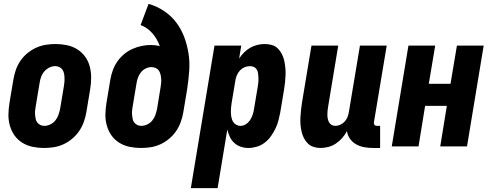

<svg xmlns="http://www.w3.org/2000/svg" viewBox="-20 -755 2540 990"><path d="M207 8Q177 8 148 2Q119 -4 95 -19Q71 -34 55 -56.5Q39 -79 31 -107Q23 -135 23.5 -164.5Q24 -194 29 -225L49 -345Q53 -369 61.5 -394Q70 -419 85 -441Q100 -463 121 -480.5Q142 -498 166.5 -509Q191 -520 216 -524Q241 -528 266 -528Q296 -528 325 -522Q354 -516 378 -501Q402 -486 418.5 -463.5Q435 -441 442.5 -413Q450 -385 450 -355.5Q450 -326 445 -295L425 -175Q421 -151 412 -126Q403 -101 388 -79Q373 -57 352 -39.5Q331 -22 307 -11Q283 0 257.5 4Q232 8 207 8ZM208 -106Q224 -106 239.5 -113.5Q255 -121 265.5 -134Q276 -147 281.5 -163Q287 -179 290 -194L310 -314Q312 -325 312.5 -336Q313 -347 312.5 -357.5Q312 -368 309.5 -378.5Q307 -389 301 -397Q295 -405 285.5 -409.5Q276 -414 265 -414Q249 -414 234 -406.5Q219 -399 208 -386Q197 -373 191.5 -357Q186 -341 184 -326L164 -206Q162 -195 161 -184Q160 -173 161 -162.5Q162 -152 164 -141.5Q166 -131 172.5 -123Q179 -115 188 -110.5Q197 -106 208 -106Z M707 8Q677 8 648 2Q619 -4 595 -19Q571 -34 555 -56.5Q539 -79 531 -107Q523 -135 523.5 -164.5Q524 -194 529 -225L549 -345Q553 -368 561.5 -392Q570 -416 584.5 -437Q599 -458 619 -475Q639 -492 662.5 -502.5Q686 -513 710 -518Q734 -523 758 -523Q770 -523 781.5 -521.5Q793 -520 804 -517Q791 -554 766 -583Q741 -612 705 -626L746 -735Q789 -723 825.5 -698.5Q862 -674 888 -640Q914 -606 929.5 -565Q945 -524 952 -479.5Q959 -435 955.5 -388.5Q952 -342 945 -295L925 -175Q921 -151 912 -126Q903 -101 888 -79Q873 -57 852 -39.5Q831 -22 807 -11Q783 0 757.5 4Q732 8 707 8ZM708 -106Q724 -106 739.5 -113.5Q755 -121 765.5 -134Q776 -147 781.5 -163Q787 -179 790 -194L808 -305Q810 -316 811 -327.5Q812 -339 811 -350Q810 -361 807.5 -371.5Q805 -382 799 -391Q793 -400 782.5 -404.5Q772 -409 761 -409Q746 -409 731.5 -402Q717 -395 707 -382.5Q697 -370 691.5 -355.5Q686 -341 684 -326L664 -206Q662 -195 661 -184Q660 -173 661 -162.5Q662 -152 664 -141.5Q666 -131 672.5 -123Q679 -115 688 -110.5Q697 -106 708 -106Z M964 215 1086 -520H1224L1213 -453Q1224 -470 1238.5 -484.5Q1253 -499 1270.5 -509Q1288 -519 1307 -523.5Q1326 -528 1345 -528Q1364 -528 1381.5 -523Q1399 -518 1411.5 -506Q1424 -494 1432.5 -478Q1441 -462 1445 -444.5Q1449 -427 1451 -408.5Q1453 -390 1452.5 -371Q1452 -352 1450 -333Q1448 -314 1445 -295L1425 -175Q1421 -154 1415.5 -133Q1410 -112 1400 -91.5Q1390 -71 1376.5 -52Q1363 -33 1344.5 -19Q1326 -5 1304 1.5Q1282 8 1261 8Q1240 8 1221 1.5Q1202 -5 1187.5 -18.5Q1173 -32 1165 -49.5Q1157 -67 1152 -87L1102 215ZM1220 -106Q1235 -106 1248.5 -115Q1262 -124 1270.5 -137.5Q1279 -151 1283.5 -165.5Q1288 -180 1290 -194L1310 -314Q1312 -325 1312.5 -335.5Q1313 -346 1312.5 -356.5Q1312 -367 1310.5 -377.5Q1309 -388 1304 -396.5Q1299 -405 1289.5 -409.5Q1280 -414 1269 -414Q1255 -414 1241.5 -408.5Q1228 -403 1218 -392.5Q1208 -382 1202 -368.5Q1196 -355 1194 -342L1174 -222Q1172 -209 1171 -197Q1170 -185 1170.5 -173Q1171 -161 1173.5 -149Q1176 -137 1181.5 -127.5Q1187 -118 1197.5 -112Q1208 -106 1220 -106Z M1633 8Q1614 8 1597 2.5Q1580 -3 1567.5 -15Q1555 -27 1547 -43Q1539 -59 1535 -76.5Q1531 -94 1529.5 -112.5Q1528 -131 1529 -149.5Q1530 -168 1532 -187Q1534 -206 1537 -225L1586 -520H1724L1672 -206Q1670 -195 1669 -184.5Q1668 -174 1668 -163.5Q1668 -153 1670 -143Q1672 -133 1676.5 -124.5Q1681 -116 1690 -111Q1699 -106 1709 -106Q1722 -106 1735 -112Q1748 -118 1757.5 -128.5Q1767 -139 1772 -152Q1777 -165 1779 -178L1836 -520H1974L1908 -124Q1907 -116 1911 -111Q1915 -106 1923 -106H1940V8H1904Q1880 8 1858 4Q1836 0 1817 -10.5Q1798 -21 1785 -39Q1772 -57 1769 -79Q1759 -60 1744.5 -43.5Q1730 -27 1712 -15Q1694 -3 1673.5 2.5Q1653 8 1633 8Z M2000 0 2086 -520H2224L2191 -323H2303L2336 -520H2474L2388 0H2250L2284 -209H2172L2138 0Z"/></svg>

Font: Iosevka Curly Heavy
Style: Italic
Weight: 900
Italic angle: -9°
Monospace: yes
Designer: Belleve Invis
Foundry: Belleve Invis
Version: Version 22.1.2; ttfautohint (v1.8.4)